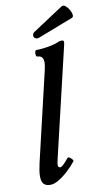

<svg xmlns="http://www.w3.org/2000/svg" viewBox="-100 -951 556 1011"><g transform="rotate(-10 178.0 -445.5)"><path d="M85 13Q61 13 49.5 0.5Q38 -12 38 -40Q38 -54 40.5 -71Q43 -88 48 -110L160 -587Q163 -601 164.5 -610Q166 -619 166 -626Q166 -664 135 -664Q129 -664 127 -673Q125 -682 127.5 -690.5Q130 -699 135 -699Q152 -699 173.5 -701.5Q195 -704 216 -708.5Q237 -713 251 -719Q259 -723 265 -724Q271 -725 275 -725Q283 -725 285 -720Q287 -715 284 -702L146 -117Q139 -90 140.5 -79.5Q142 -69 152 -69Q158 -69 169 -79Q180 -89 198 -111Q202 -115 209 -110.5Q216 -106 222 -99Q228 -92 225 -88Q208 -66 183 -42.5Q158 -19 132 -3Q106 13 85 13ZM162 -761Q148 -756 139.5 -761.5Q131 -767 131.5 -778Q132 -789 145 -797L305 -902Q315 -908 326 -899.5Q337 -891 345.5 -876.5Q354 -862 355.5 -849Q357 -836 348 -833Z"/></g></svg>

Font: Junicode VF
Style: Italic
Weight: 400
Italic angle: -11°
Designer: Peter S. Baker
Version: Version 2.209